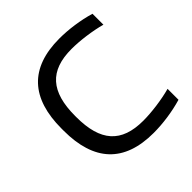

<svg xmlns="http://www.w3.org/2000/svg" viewBox="-145 -623 745 745"><g transform="rotate(-45 228.0 -250.0)"><path d="M44 -256V-244C44 -78 123 9 285 9C336 9 393 1 444 -14V-74C397 -61 335 -53 290 -53C170 -53 116 -114 116 -247V-253C116 -386 170 -447 290 -447C335 -447 397 -439 444 -426V-486C393 -501 336 -509 285 -509C123 -509 44 -422 44 -256Z"/></g></svg>

Font: LT Wave Text Light
Style: Regular
Weight: 300
Designer: Daniel Lyons
Version: Version 2.5 (Glyphs App)